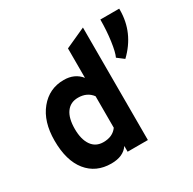

<svg xmlns="http://www.w3.org/2000/svg" viewBox="-160 -888 1074 1067"><g transform="rotate(-30 376.5 -355.0)"><path d="M261 12Q163 12 106.5 -58Q50 -128 50 -256Q50 -378 109.5 -450.5Q169 -523 262 -523Q332 -523 371 -474V-663L501 -722V0H371V-37Q338 12 261 12ZM728 -704Q728 -558 618 -453L576 -485Q589 -512 598 -576.5Q607 -641 607 -712H728ZM282 -113Q342 -113 371 -154V-356Q340 -398 282 -398Q233 -398 206.5 -361.5Q180 -325 180 -256Q180 -189 206.5 -151Q233 -113 282 -113Z"/></g></svg>

Font: OVRPSS Recut ExtraBold
Style: Regular
Weight: 800
Designer: Giant Group
Foundry: Giant Group
Version: Version 1.001;hotconv 1.0.109;makeotfexe 2.5.65596